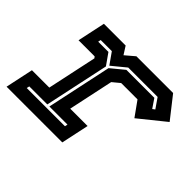

<svg xmlns="http://www.w3.org/2000/svg" viewBox="-120 -727 915 915"><g transform="rotate(45 337.0 -270.0)"><path d="M5 0 35 -141H152L205.5 -391.5L199.5 -399H91L121 -540H267.5L293 -500L340 -540H587.5L673.5 -430.5L542 -324.5L489 -398.5H379L342 -368L293.5 -140.5H410.5L380.5 0ZM77.5 -63.5H335L338 -77.5H216L286 -406L352 -460.5H540.5L571 -415.5L583 -424.5L548.5 -474.5H350.5L280.5 -417L240 -474.5H165L162 -460.5H231L271.5 -403L202 -77.5H80.5Z"/></g></svg>

Font: Tourney Expanded Regular
Style: Bold Italic
Weight: 700
Width: 7
Italic angle: -12°
Designer: Tyler Finck
Foundry: Etcetera Type Co
Version: Version 1.010; ttfautohint (v1.8.3)